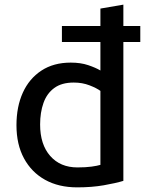

<svg xmlns="http://www.w3.org/2000/svg" viewBox="-20 -796 632 828"><path d="M313 12Q233 12 174.5 -20.5Q116 -53 83.5 -113Q51 -173 51 -256Q51 -336 78.5 -396.5Q106 -457 158.5 -491.5Q211 -526 285 -526Q328 -526 360.5 -515Q393 -504 413 -492V-615H247V-684H413V-759L512 -776V-684H585V-615H512V-16Q479 -6 427.5 3Q376 12 313 12ZM314 -74Q350 -74 375 -77.5Q400 -81 413 -85V-404Q397 -416 366 -428Q335 -440 298 -440Q246 -440 214 -416.5Q182 -393 167.5 -352Q153 -311 153 -259Q153 -173 196.5 -123.5Q240 -74 314 -74Z"/></svg>

Font: Ubuntu Sans Medium
Style: Regular
Weight: 500
Designer: Dalton Maag Ltd
Foundry: Dalton Maag Ltd
Version: Version 1.006; ttfautohint (v1.8.4.7-5d5b)